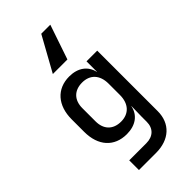

<svg xmlns="http://www.w3.org/2000/svg" viewBox="-315 -965 1230 1230"><g transform="rotate(-45 300.0 -350.0)"><path d="M416 -880H334L204 -645H336ZM159 180H314C435 180 511 110 511 -2V-550H414V-455H413C399 -521 345 -560 267 -560C154 -560 84 -480 84 -354V-241C84 -114 154 -37 267 -37C346 -37 401 -76 414 -144H415L413 -49V-3C413 56 375 92 314 92H159ZM298 -120C225 -120 183 -165 183 -237V-357C183 -429 225 -474 298 -474C369 -474 413 -428 413 -349V-246C413 -167 369 -120 298 -120Z"/></g></svg>

Font: JetBrains Mono Medium
Style: Regular
Weight: 436
Monospace: yes
Designer: Philipp Nurullin, Konstantin Bulenkov
Foundry: JetBrains
Version: Version 2.305